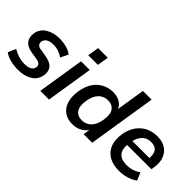

<svg xmlns="http://www.w3.org/2000/svg" viewBox="-9 -1337 1949 1949"><g transform="rotate(45 965.0 -363.0)"><path d="M217 10Q155 10 102.5 -4.5Q50 -19 18 -44L55 -128Q90 -106 133.5 -92.5Q177 -79 223 -79Q272 -79 299.5 -95.5Q327 -112 331 -140Q339 -191 274 -201L193 -214Q120 -226 90.5 -266Q61 -306 70 -366Q81 -437 143 -476Q205 -515 292 -515Q348 -515 395 -501.5Q442 -488 472 -464L432 -382Q405 -402 367.5 -414.5Q330 -427 292 -427Q242 -427 215 -409Q188 -391 183 -363Q179 -339 191 -322.5Q203 -306 234 -301L317 -287Q392 -275 422.5 -237.5Q453 -200 443 -140Q432 -67 370 -28.5Q308 10 217 10Z M617 -600 637 -722H776L756 -600ZM529 0 609 -505H734L654 0Z M996 10Q927 10 879 -24Q831 -58 811.5 -120.5Q792 -183 805 -268Q825 -390 895.5 -452.5Q966 -515 1064 -515Q1119 -515 1160 -491.5Q1201 -468 1217 -427L1266 -736H1391L1274 0H1151L1162 -71Q1135 -33 1093 -11.5Q1051 10 996 10ZM1037 -86Q1095 -86 1136.5 -126.5Q1178 -167 1191 -248Q1205 -336 1174.5 -377.5Q1144 -419 1083 -419Q1025 -419 984 -378.5Q943 -338 930 -258Q916 -170 946 -128Q976 -86 1037 -86Z M1667 10Q1578 10 1519.5 -25Q1461 -60 1437 -123.5Q1413 -187 1426 -271Q1444 -384 1516 -449.5Q1588 -515 1698 -515Q1771 -515 1818.5 -483Q1866 -451 1886 -395.5Q1906 -340 1894 -267L1889 -235H1540Q1534 -164 1569 -125Q1604 -86 1683 -86Q1722 -86 1759.5 -97.5Q1797 -109 1832 -135L1868 -51Q1827 -21 1775 -5.5Q1723 10 1667 10ZM1693 -429Q1634 -429 1598.5 -393Q1563 -357 1550 -301H1794Q1806 -429 1693 -429Z"/></g></svg>

Font: Mulish
Style: Bold Italic
Weight: 700
Italic angle: -9°
Designer: Vernon Adams
Foundry: Vernon Adams
Version: Version 3.603; ttfautohint (v1.8.3)